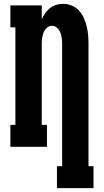

<svg xmlns="http://www.w3.org/2000/svg" viewBox="-20 -763 540 998"><path d="M276 215V101H303V-535Q303 -550 301 -565Q299 -580 293.5 -594Q288 -608 276.5 -618.5Q265 -629 250 -629Q235 -629 223.5 -618.5Q212 -608 206.5 -594Q201 -580 199 -565Q197 -550 197 -535V-114H224V0H34V-114H60V-621H34V-735H197V-662Q204 -679 214.5 -694Q225 -709 239.5 -720.5Q254 -732 272 -737.5Q290 -743 308 -743Q331 -743 353 -734Q375 -725 390.5 -708Q406 -691 415.5 -670Q425 -649 430.5 -626.5Q436 -604 438 -581Q440 -558 440 -535V101H466V215Z"/></svg>

Font: Iosevka Curly Slab Heavy
Style: Regular
Weight: 900
Monospace: yes
Designer: Belleve Invis
Foundry: Belleve Invis
Version: Version 22.1.2; ttfautohint (v1.8.4)